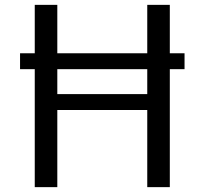

<svg xmlns="http://www.w3.org/2000/svg" viewBox="-20 -770 842 790"><path d="M62.5 -485.4V-550.8H123V-750H215.8V-550.8H585.9V-750H678.7V-550.8H739.3V-485.4H678.7V0H585.9V-317.4H215.8V0H123V-485.4ZM585.9 -485.4H215.8V-382.8H585.9Z"/></svg>

Font: Spartan MB Med
Style: Regular
Weight: 500
Designer: Matt Bailey, Mirko Velimirovic
Foundry: Matt Bailey
Version: Version 1.005